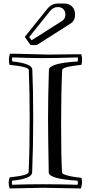

<svg xmlns="http://www.w3.org/2000/svg" viewBox="-20 -1043 507 1087"><path d="M256 -67Q252 -271 252 -375Q252 -495 257 -648Q258 -685 420 -695Q423 -704 420 -718Q292 -714 220 -714Q160 -714 50 -718Q46 -709 50 -695Q162 -684 163 -648Q168 -533 168 -375Q168 -220 162 -67Q161 -31 49 -20Q45 -12 49 3Q132 0 219 0Q323 0 419 3Q423 -5 419 -20Q257 -30 256 -67ZM34 -676Q26 -708 36 -739Q79 -739 152.5 -736.5Q226 -734 255 -734Q276 -734 336 -735Q396 -736 440 -736Q449 -708 441 -676Q333 -665 332 -647Q326 -525 326 -339Q326 -159 331 -68Q331 -65 333.5 -62Q336 -59 340.5 -57Q345 -55 350 -53Q355 -51 363.5 -49Q372 -47 378 -45.5Q384 -44 394 -42.5Q404 -41 410 -40Q416 -39 426.5 -38Q437 -37 441 -36Q449 -9 438 24Q258 20 219 20Q193 20 35 24Q23 -10 35 -39Q141 -50 142 -68Q148 -190 148 -375Q148 -532 143 -647Q142 -665 34 -676ZM263 -980 145 -833 159 -815 332 -925Q350 -936 350 -961Q350 -980 338.5 -991.5Q327 -1003 308 -1003Q281 -1003 263 -980ZM120 -834 247 -992Q272 -1023 308 -1023H343Q371 -1023 388 -1006Q405 -989 405 -961Q405 -926 380 -910L188 -788H153Z"/></svg>

Font: Jacques Francois Shadow
Style: Regular
Weight: 400
Designer: Alexei Vanyashin, Nikita Kanarev (i@xarsok.ru)
Foundry: Cyreal (www.cyreal.org)
Version: Version 1.003